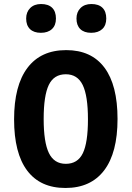

<svg xmlns="http://www.w3.org/2000/svg" viewBox="-20 -919 654 954"><path d="M309 -670Q434 -670 499 -583Q564 -496 564 -328Q564 -160 497.5 -72.5Q431 15 305 15Q180 15 115 -71.5Q50 -158 50 -326Q50 -494 116.5 -582Q183 -670 309 -670ZM307 -550Q248 -550 222.5 -497Q197 -444 197 -328Q197 -212 223 -158.5Q249 -105 307 -105Q366 -105 391.5 -157.5Q417 -210 417 -326Q417 -443 391 -496.5Q365 -550 307 -550ZM258 -827Q258 -793 238 -774.5Q218 -756 183 -756Q148 -756 129 -774.5Q110 -793 110 -827Q110 -859 130 -879Q150 -899 184 -899Q220 -899 239 -880.5Q258 -862 258 -827ZM508 -827Q508 -793 488 -774.5Q468 -756 433 -756Q398 -756 379 -774.5Q360 -793 360 -827Q360 -859 380 -879Q400 -899 434 -899Q470 -899 489 -880.5Q508 -862 508 -827Z"/></svg>

Font: Intel One Mono
Style: Bold
Weight: 700
Monospace: yes
Designer: Fred Shallcrass
Foundry: Frere-Jones Type LLC
Version: Version 1.400;hotconv 1.1.0;makeotfexe 2.6.0;FJTRelease1.4